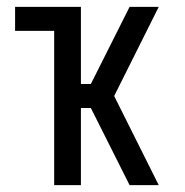

<svg xmlns="http://www.w3.org/2000/svg" viewBox="-20 -540 540 560"><path d="M138 0V-450H24V-520H216V-295H245L358 -520H443L313 -260L443 0H358L245 -225H216V0Z"/></svg>

Font: Iosevka Algr
Style: Regular
Weight: 400
Monospace: yes
Designer: Belleve Invis
Foundry: Belleve Invis
Version: Version 26.0.2; ttfautohint (v1.8.3)